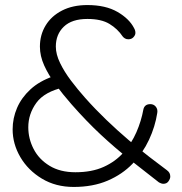

<svg xmlns="http://www.w3.org/2000/svg" viewBox="-20 -730 719 760"><path d="M271.5 10Q200.5 10 145.9 -22.9Q91.2 -55.8 60.6 -108Q30 -160.2 30 -218Q30 -262 47.5 -302.8Q65 -343.5 100.5 -376.2Q136 -409 191 -428L233.8 -384.5Q156.2 -367.2 124.1 -323.2Q92 -279.2 92 -226.2Q92 -181.2 113 -140.4Q134 -99.5 175.9 -73.9Q217.8 -48.2 278.5 -48.2Q343.5 -48.2 390.4 -69.4Q437.2 -90.5 468.9 -126.4Q500.5 -162.2 519.9 -206.5Q539.2 -250.8 547.5 -296.5Q549.5 -306.5 556.2 -312.1Q563 -317.8 575.2 -317.8Q588.5 -317.8 596.8 -307.6Q605 -297.5 602.5 -283Q594.2 -229 569.9 -176.8Q545.5 -124.5 504.9 -82.1Q464.2 -39.8 406 -14.9Q347.8 10 271.5 10ZM626.8 -2.5Q621.5 -2.5 617.1 -4.4Q612.8 -6.2 609.2 -8Q547.8 -55.8 491.2 -100.4Q434.8 -145 379.1 -196.8Q323.5 -248.5 263 -317.2Q228 -357.2 199.8 -395.6Q171.5 -434 154.8 -471.2Q138 -508.5 138 -545.5Q138 -592.2 160.8 -629.5Q183.5 -666.8 225.8 -688.4Q268 -710 326 -710Q398 -710 444.9 -682.9Q491.8 -655.8 510.8 -618.5Q511.8 -617.5 513.9 -612Q516 -606.5 516 -599.8Q516 -591.2 508.4 -582.9Q500.8 -574.5 488 -574.5Q480.2 -574.5 474.6 -577.9Q469 -581.2 465.5 -585.8Q445.8 -615.5 413.5 -635.2Q381.2 -655 326 -655Q264.5 -655 232.8 -624.6Q201 -594.2 201 -545.5Q201 -515.2 217.8 -480.6Q234.5 -446 261.1 -410.8Q287.8 -375.5 317.2 -342.5Q357.2 -297.5 401.4 -255.1Q445.5 -212.8 489 -175.8Q532.5 -138.8 571.6 -108.6Q610.8 -78.5 640.8 -56.2Q647.8 -51 650.9 -45Q654 -39 654 -31Q654 -22.5 647 -12.5Q640 -2.5 626.8 -2.5Z"/></svg>

Font: Quicksand Variable Light
Style: Regular
Weight: 300
Designer: Andrew Paglinawan
Foundry: Andrew Paglinawan
Version: Version 3.004